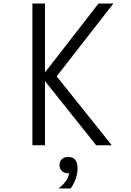

<svg xmlns="http://www.w3.org/2000/svg" viewBox="-20 -820 740 1084"><path d="M523 0 234 -362V0H163V-800H234V-411L536 -800H620L300 -389L611 0ZM310 244Q336 225 352 201.5Q368 178 370 158H365Q343 158 329.5 145.5Q316 133 316 112Q316 91 329.5 78.5Q343 66 365 66Q365 66 366 66Q367 66 368 66Q418 68 418 131Q418 159 407 190Q396 221 379 244Z"/></svg>

Font: Martian Mono ExtraLight
Style: Regular
Weight: 200
Monospace: yes
Designer: Roman Shamin
Foundry: Evil Martians
Version: Version 1.000; ttfautohint (v1.8.4.7-5d5b)